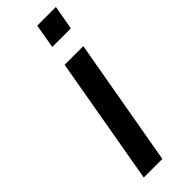

<svg xmlns="http://www.w3.org/2000/svg" viewBox="-254 -777 796 796"><g transform="rotate(-45 144.0 -379.0)"><path d="M287.5 -757.5 268.5 -651H159.5L178 -757.5ZM253 -562.5 154 0H45L143.5 -562.5Z"/></g></svg>

Font: Russisch Sans SemiBold
Style: Italic
Weight: 600
Width: 4
Italic angle: -10°
Designer: Michael Sharanda (font) & Cristiano Sobral (main changes)
Foundry: Michael Sharanda
Version: Version 2.00;September 8, 2020;FontCreator 13.0.0.2681 64-bi